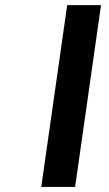

<svg xmlns="http://www.w3.org/2000/svg" viewBox="-20 -739 429 759"><path d="M276.9 0 379.4 -718.8H245.6L143.1 0Z"/></svg>

Font: Winston SemiBold
Style: Italic
Weight: 600
Italic angle: -8.13011°
Designer: Vernon Adams, Kim Jin-seong, David Berlow, Cristiano Sobral
Foundry: The Winston Project Authors
Version: Version 3.004